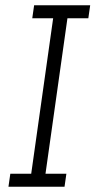

<svg xmlns="http://www.w3.org/2000/svg" viewBox="-20 -706 405 726"><path d="M109 -686 102 -637H181L98 -49H19L12 0H224L231 -49H152L235 -637H314L321 -686Z"/></svg>

Font: Chivo Light
Style: Italic
Weight: 300
Italic angle: -8°
Designer: Hector Gatti
Foundry: Omnibus-Type
Version: Version 1.003;PS 001.003;hotconv 1.0.70;makeotf.lib2.5.58329